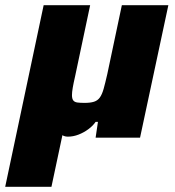

<svg xmlns="http://www.w3.org/2000/svg" viewBox="-58 -530 673 739"><path d="M-38 189 110 -510H289L231 -236Q225 -210 222 -192.5Q219 -175 219 -164Q219 -150 224 -143.5Q229 -137 239.5 -135.5Q250 -134 268 -134Q290 -134 304 -138.5Q318 -143 326.5 -155Q335 -167 341 -188.5Q347 -210 355 -245L411 -510H590L481 0H310L319 -61H310Q300 -46 282.5 -33Q265 -20 244.5 -12Q224 -4 203 -4Q186 -4 174.5 -15.5Q163 -27 163 -44L191 -51L140 189Z"/></svg>

Font: Saira Thin ExtraBold
Style: Italic
Weight: 800
Italic angle: -12°
Version: Version 1.101